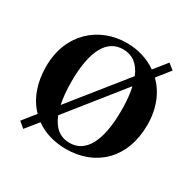

<svg xmlns="http://www.w3.org/2000/svg" viewBox="-137 -714 897 891"><g transform="rotate(30 311.5 -269.0)"><path d="M311 16C469 16 583 -90 583 -270C583 -359 552 -430 503 -478L558 -547L527 -572L472 -503C427 -535 371 -552 311 -552C164 -552 40 -448 40 -270C40 -181 68 -109 116 -60L62 8L93 34L147 -33C191 -1 247 16 311 16ZM188 -149C181 -182 177 -222 177 -268C177 -437 226 -518 311 -518C360 -518 396 -492 419 -437ZM311 -17C261 -17 224 -45 202 -102L433 -391C441 -357 445 -316 445 -268C445 -100 396 -17 311 -17Z"/></g></svg>

Font: Noto Serif JP
Style: Bold
Weight: 700
Designer: Ryoko NISHIZUKA 西塚涼子 (kana & ideographs); Frank Grießhammer (Latin, Greek & Cyrillic); Wenlong ZHANG 张文龙 (bopomofo); San
Foundry: Adobe
Version: Version 2.001;hotconv 1.1.0;makeotfexe 2.6.0